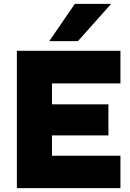

<svg xmlns="http://www.w3.org/2000/svg" viewBox="-20 -970 669 990"><path d="M67 0V-708H601V-540H248V-432H539V-272H248V-167H601V0ZM234 -758 366 -950H553L382 -758Z"/></svg>

Font: Onest Black
Style: Regular
Weight: 900
Designer: Dmitri Voloshin, Andrey Kudryavtsev
Foundry: Dmitri Voloshin, Andrey Kudryavtsev
Version: Version 1.000;gftools[0.9.33]